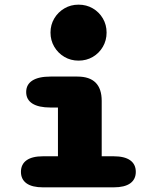

<svg xmlns="http://www.w3.org/2000/svg" viewBox="-20 -805 659 825"><path d="M165 -133.5H229V-343H197Q146 -343 119.2 -360Q92.5 -377 92.5 -409.5Q92.5 -442 119.2 -459Q146 -476 197 -476H312.5Q417 -476 417 -371.5V-133.5H468Q515.5 -133.5 539.5 -116.2Q563.5 -99 563.5 -66.5Q563.5 -34.5 539.5 -17.2Q515.5 0 468 0H165Q118 0 94 -17.2Q70 -34.5 70 -66.5Q70 -99 94 -116.2Q118 -133.5 165 -133.5ZM197 -665Q197 -698.5 213.2 -725.8Q229.5 -753 256.8 -769Q284 -785 317.5 -785Q351.5 -785 378.8 -769Q406 -753 422 -725.8Q438 -698.5 438 -665Q438 -631.5 422 -604Q406 -576.5 378.8 -560.5Q351.5 -544.5 317.5 -544.5Q284 -544.5 256.8 -560.5Q229.5 -576.5 213.2 -604Q197 -631.5 197 -665Z"/></svg>

Font: Sono Monospace ExtraBold
Style: Regular
Weight: 800
Version: Version 2.112